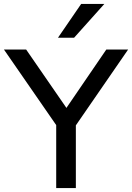

<svg xmlns="http://www.w3.org/2000/svg" viewBox="-23 -957 672 977"><path d="M263 0V-366L282 -293L-3 -705H110L317 -405H313L518 -705H629L345 -293L363 -366V0ZM272 -765 390 -937H508L354 -765Z"/></svg>

Font: Nunito Sans 12pt ExtraLight 8pt Medium
Style: Regular
Weight: 500
Version: Version 3.101;gftools[0.9.27]